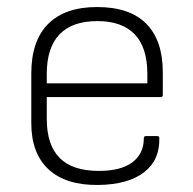

<svg xmlns="http://www.w3.org/2000/svg" viewBox="-20 -514 550 546"><path d="M259 12Q167 13 118 -32.5Q69 -78 69 -164V-305Q69 -398 117 -446Q165 -494 256 -494Q349 -494 396 -446.5Q443 -399 443 -308V-244Q443 -238 437 -238H113V-176Q113 -102 149.5 -65Q186 -28 261 -28Q324 -28 356.5 -52.5Q389 -77 389 -121Q389 -127 395 -127H427Q433 -127 433 -122Q435 -59 389.5 -24Q344 11 259 12ZM113 -277H399V-304Q399 -379 363 -416.5Q327 -454 257 -454Q185 -454 149 -416Q113 -378 113 -304Z"/></svg>

Font: Sofia Sans ExtraLight
Style: Regular
Weight: 250
Version: Version 4.100-B